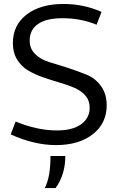

<svg xmlns="http://www.w3.org/2000/svg" viewBox="-20 -723 593 970"><path d="M263 10Q153 10 34 -44L59 -109Q168 -64 268 -64Q346 -64 389.5 -95Q433 -126 433 -179Q433 -215 411.5 -240Q390 -265 356 -279.5Q322 -294 280.5 -306Q239 -318 197.5 -332.5Q156 -347 122 -367Q88 -387 66.5 -422Q45 -457 45 -505Q45 -596 114.5 -649.5Q184 -703 301 -703Q402 -703 493 -663L468 -598Q389 -631 295 -631Q215 -631 172.5 -602Q130 -573 130 -518Q130 -476 159 -448.5Q188 -421 231 -408.5Q274 -396 324.5 -379.5Q375 -363 418 -345.5Q461 -328 490 -288.5Q519 -249 519 -191Q519 -100 449 -45Q379 10 263 10ZM206 227Q235 174 235 65H310Q310 159 261 227Z"/></svg>

Font: Cantarell
Style: Regular
Weight: 400
Designer: Dave Crossland, Nikolaus Waxweiler, Florian Fecher, Jacques Le Bailly, Eben Sorkin, Alexei Vanyashin, Alexios Zavras, Em
Version: Version 0.303